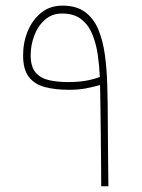

<svg xmlns="http://www.w3.org/2000/svg" viewBox="-20 -646 493 666"><path d="M219.7 -334.5Q172.4 -334.5 136.5 -343.8Q100.6 -353 80.3 -378.9Q60.1 -404.8 60.1 -454.1Q60.1 -499 76.4 -538.3Q92.8 -577.6 123.3 -602.1Q153.8 -626.5 196.8 -626.5Q244.6 -626.5 274.7 -604.5Q304.7 -582.5 320.8 -544.2Q336.9 -505.9 343.8 -456.1Q350.6 -406.2 352.1 -350.1Q353 -326.2 353.5 -283.4Q354 -240.7 354.2 -189.7Q354.5 -138.7 355 -88.6Q355.5 -38.6 356 0H331.1Q331.1 -36.6 330.6 -84.5Q330.1 -132.3 329.6 -182.1Q329.1 -231.9 328.4 -276.4Q327.6 -320.8 327.1 -351.1Q303.7 -344.2 277.8 -339.4Q252 -334.5 219.7 -334.5ZM215.3 -361.3Q249.5 -361.3 276.1 -365.7Q302.7 -370.1 326.2 -378.9Q324.7 -417.5 319.1 -456.3Q313.5 -495.1 300 -527.6Q286.6 -560.1 261.5 -579.6Q236.3 -599.1 195.8 -599.1Q160.2 -599.1 135.7 -577.4Q111.3 -555.7 98.9 -522.5Q86.4 -489.3 86.4 -454.1Q86.4 -414.1 104 -394Q121.6 -374 150.9 -367.7Q180.2 -361.3 215.3 -361.3Z"/></svg>

Font: Vazirmatn UI Thin
Style: Regular
Weight: 100
Designer: Saber Rastikerdar
Foundry: Saber Rastikerdar
Version: Version 33.003